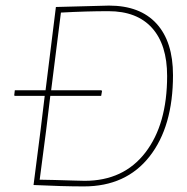

<svg xmlns="http://www.w3.org/2000/svg" viewBox="-20 -662 670 687"><path d="M370 -642Q481 -642 540 -577.5Q599 -513 599 -393Q599 -209 515 -102Q431 5 280 5Q205 5 100 0L125 -195L140 -319H32L31 -322L33 -339H143L180 -637ZM343 -339 345 -336 342 -319H160L145 -195L122 -19Q136 -19 174.5 -18Q213 -17 243 -16Q273 -15 283 -15Q422 -15 500 -116Q578 -217 578 -390Q578 -502 524 -562Q470 -622 368 -622Q290 -622 198 -617L163 -339Z"/></svg>

Font: Alegreya Sans Thin
Style: Italic
Weight: 100
Italic angle: -7°
Designer: Juan Pablo del Peral
Foundry: Huerta Tipografica
Version: Version 2.007